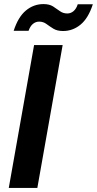

<svg xmlns="http://www.w3.org/2000/svg" viewBox="-20 -921 475 941"><path d="M23 0 147 -700H287L163 0ZM47 -770Q69 -838 107 -869.5Q145 -901 193 -901Q222 -901 240 -889.5Q258 -878 273.5 -866.5Q289 -855 310 -855Q327 -855 340.5 -866.5Q354 -878 361 -900H435Q413 -832 375 -800.5Q337 -769 289 -769Q260 -769 241.5 -780.5Q223 -792 207.5 -803.5Q192 -815 172 -815Q155 -815 141.5 -804Q128 -793 120 -770Z"/></svg>

Font: DM Sans 20pt ExtraBold
Style: Italic
Weight: 800
Italic angle: -10°
Version: Version 4.004;gftools[0.9.30]